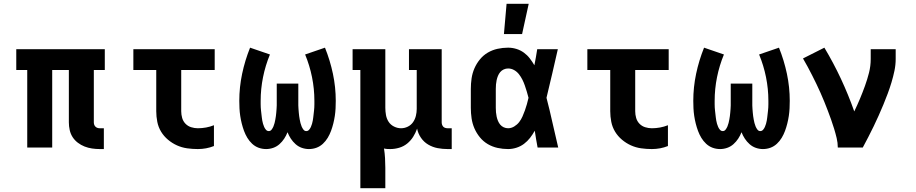

<svg xmlns="http://www.w3.org/2000/svg" viewBox="-20 -780 4840 1015"><path d="M529 8H507Q487 8 466.5 5Q446 2 427 -5.5Q408 -13 391.5 -25.5Q375 -38 364 -55Q353 -72 348.5 -92.5Q344 -113 344 -133V-410H256V0H124V-410H66V-520H534V-410H476V-133Q476 -127 478 -121Q480 -115 484.5 -110.5Q489 -106 495 -104Q501 -102 507 -102H529Z M1026 8Q997 8 969 4Q941 0 915.5 -11.5Q890 -23 868 -41.5Q846 -60 831.5 -84Q817 -108 811.5 -136Q806 -164 806 -192V-410H685V-520H1115V-410H938V-192Q938 -174 943 -156.5Q948 -139 960.5 -126Q973 -113 990.5 -107.5Q1008 -102 1026 -102Q1048 -102 1069.5 -106Q1091 -110 1111 -118V-8Q1091 0 1069.5 4Q1048 8 1026 8Z M1387 8Q1366 8 1347 1Q1328 -6 1313 -20Q1298 -34 1287.5 -51.5Q1277 -69 1270 -88Q1263 -107 1258 -127Q1253 -147 1250 -167Q1247 -187 1246 -207Q1245 -227 1245 -247Q1245 -319 1260 -390Q1275 -461 1302 -528L1407 -492Q1383 -434 1370.5 -372Q1358 -310 1358 -247Q1358 -238 1358 -229Q1358 -220 1358.5 -211.5Q1359 -203 1360 -194.5Q1361 -186 1362 -177Q1363 -168 1364 -159.5Q1365 -151 1366.5 -142.5Q1368 -134 1370.5 -125.5Q1373 -117 1376.5 -109Q1380 -101 1386 -94Q1392 -87 1401 -87Q1410 -87 1416 -95Q1422 -103 1425.5 -111.5Q1429 -120 1431.5 -129.5Q1434 -139 1435.5 -148Q1437 -157 1438.5 -166.5Q1440 -176 1440.5 -185Q1441 -194 1442 -203.5Q1443 -213 1443 -222.5Q1443 -232 1443 -241.5Q1443 -251 1443 -260V-338H1557V-260Q1557 -251 1557 -241.5Q1557 -232 1557 -222.5Q1557 -213 1558 -203.5Q1559 -194 1559.5 -185Q1560 -176 1561.5 -166.5Q1563 -157 1564.5 -148Q1566 -139 1568.5 -129.5Q1571 -120 1574.5 -111.5Q1578 -103 1584 -95Q1590 -87 1599 -87Q1608 -87 1614 -94Q1620 -101 1623.5 -109Q1627 -117 1629.5 -125.5Q1632 -134 1633.5 -142.5Q1635 -151 1636 -159.5Q1637 -168 1638 -177Q1639 -186 1640 -194.5Q1641 -203 1641.5 -211.5Q1642 -220 1642 -229Q1642 -238 1642 -247Q1642 -310 1629.5 -372Q1617 -434 1593 -492L1698 -528Q1725 -461 1740 -390Q1755 -319 1755 -247Q1755 -227 1754 -207Q1753 -187 1750 -167Q1747 -147 1742 -127Q1737 -107 1730 -88Q1723 -69 1712.5 -51.5Q1702 -34 1687 -20Q1672 -6 1653 1Q1634 8 1613 8Q1594 8 1575.5 1.5Q1557 -5 1542.5 -18Q1528 -31 1517.5 -47Q1507 -63 1500 -81Q1493 -63 1482.5 -47Q1472 -31 1457.5 -18Q1443 -5 1424.5 1.5Q1406 8 1387 8Z M1885 215V-410H1844V-520H2017V-210Q2017 -191 2020.5 -171.5Q2024 -152 2034.5 -136Q2045 -120 2063 -111Q2081 -102 2100 -102Q2119 -102 2136 -110.5Q2153 -119 2163.5 -134Q2174 -149 2178.5 -167.5Q2183 -186 2183 -204V-410H2142V-520H2315V-133Q2315 -127 2317 -121Q2319 -115 2323 -110.5Q2327 -106 2333.5 -104Q2340 -102 2346 -102H2368V8H2346Q2319 8 2293 3Q2267 -2 2244 -15.5Q2221 -29 2205.5 -51.5Q2190 -74 2185 -100Q2177 -77 2164 -56.5Q2151 -36 2132.5 -21Q2114 -6 2090.5 1Q2067 8 2043 8Q2035 8 2026.5 7.5Q2018 7 2010 5Q2014 30 2015.5 56Q2017 82 2017 107V215Z M2666 8Q2638 8 2610.5 2Q2583 -4 2559 -18Q2535 -32 2517 -54Q2499 -76 2488 -101.5Q2477 -127 2473 -154.5Q2469 -182 2469 -210V-310Q2469 -338 2473 -365.5Q2477 -393 2488 -418.5Q2499 -444 2517 -466Q2535 -488 2559 -502Q2583 -516 2610.5 -522Q2638 -528 2666 -528Q2688 -528 2709.5 -521.5Q2731 -515 2749 -502Q2767 -489 2780.5 -471.5Q2794 -454 2805 -435Q2809 -456 2813 -477.5Q2817 -499 2820 -520H2929Q2914 -456 2899.5 -391.5Q2885 -327 2869 -263Q2886 -198 2900.5 -132Q2915 -66 2931 0H2822Q2818 -22 2814 -44.5Q2810 -67 2807 -89Q2796 -69 2782 -51Q2768 -33 2750 -19.5Q2732 -6 2710 1Q2688 8 2666 8ZM2666 -102Q2683 -102 2698.5 -111.5Q2714 -121 2724.5 -134.5Q2735 -148 2742 -164Q2749 -180 2755 -196.5Q2761 -213 2765.5 -229.5Q2770 -246 2774 -263Q2770 -279 2765 -295.5Q2760 -312 2754.5 -328Q2749 -344 2741.5 -359Q2734 -374 2723.5 -387.5Q2713 -401 2698 -409.5Q2683 -418 2666 -418Q2654 -418 2643 -413Q2632 -408 2624.5 -399Q2617 -390 2612.5 -379Q2608 -368 2605.5 -356.5Q2603 -345 2602 -333.5Q2601 -322 2601 -310V-210Q2601 -198 2602 -186.5Q2603 -175 2605.5 -163.5Q2608 -152 2612.5 -141Q2617 -130 2624.5 -121Q2632 -112 2643 -107Q2654 -102 2666 -102ZM2644 -600 2658 -760H2775L2740 -600Z M3426 8Q3397 8 3369 4Q3341 0 3315.5 -11.5Q3290 -23 3268 -41.5Q3246 -60 3231.5 -84Q3217 -108 3211.5 -136Q3206 -164 3206 -192V-410H3085V-520H3515V-410H3338V-192Q3338 -174 3343 -156.5Q3348 -139 3360.5 -126Q3373 -113 3390.5 -107.5Q3408 -102 3426 -102Q3448 -102 3469.5 -106Q3491 -110 3511 -118V-8Q3491 0 3469.5 4Q3448 8 3426 8Z M3787 8Q3766 8 3747 1Q3728 -6 3713 -20Q3698 -34 3687.5 -51.5Q3677 -69 3670 -88Q3663 -107 3658 -127Q3653 -147 3650 -167Q3647 -187 3646 -207Q3645 -227 3645 -247Q3645 -319 3660 -390Q3675 -461 3702 -528L3807 -492Q3783 -434 3770.5 -372Q3758 -310 3758 -247Q3758 -238 3758 -229Q3758 -220 3758.5 -211.5Q3759 -203 3760 -194.5Q3761 -186 3762 -177Q3763 -168 3764 -159.5Q3765 -151 3766.5 -142.5Q3768 -134 3770.5 -125.5Q3773 -117 3776.5 -109Q3780 -101 3786 -94Q3792 -87 3801 -87Q3810 -87 3816 -95Q3822 -103 3825.5 -111.5Q3829 -120 3831.5 -129.5Q3834 -139 3835.5 -148Q3837 -157 3838.5 -166.5Q3840 -176 3840.5 -185Q3841 -194 3842 -203.5Q3843 -213 3843 -222.5Q3843 -232 3843 -241.5Q3843 -251 3843 -260V-338H3957V-260Q3957 -251 3957 -241.5Q3957 -232 3957 -222.5Q3957 -213 3958 -203.5Q3959 -194 3959.5 -185Q3960 -176 3961.5 -166.5Q3963 -157 3964.5 -148Q3966 -139 3968.5 -129.5Q3971 -120 3974.5 -111.5Q3978 -103 3984 -95Q3990 -87 3999 -87Q4008 -87 4014 -94Q4020 -101 4023.5 -109Q4027 -117 4029.5 -125.5Q4032 -134 4033.5 -142.5Q4035 -151 4036 -159.5Q4037 -168 4038 -177Q4039 -186 4040 -194.5Q4041 -203 4041.5 -211.5Q4042 -220 4042 -229Q4042 -238 4042 -247Q4042 -310 4029.5 -372Q4017 -434 3993 -492L4098 -528Q4125 -461 4140 -390Q4155 -319 4155 -247Q4155 -227 4154 -207Q4153 -187 4150 -167Q4147 -147 4142 -127Q4137 -107 4130 -88Q4123 -69 4112.5 -51.5Q4102 -34 4087 -20Q4072 -6 4053 1Q4034 8 4013 8Q3994 8 3975.5 1.5Q3957 -5 3942.5 -18Q3928 -31 3917.5 -47Q3907 -63 3900 -81Q3893 -63 3882.5 -47Q3872 -31 3857.5 -18Q3843 -5 3824.5 1.5Q3806 8 3787 8Z M4409 0Q4409 -25 4403 -50Q4397 -75 4389.5 -99.5Q4382 -124 4373.5 -148Q4365 -172 4356 -195.5Q4347 -219 4337.5 -242.5Q4328 -266 4317.5 -289.5Q4307 -313 4296 -336Q4285 -359 4273.5 -381.5Q4262 -404 4250 -426.5Q4238 -449 4225 -471L4338 -528Q4386 -448 4425.5 -363.5Q4465 -279 4496 -191Q4512 -224 4526 -257.5Q4540 -291 4552.5 -325.5Q4565 -360 4574 -395.5Q4583 -431 4583 -468V-520H4715V-468Q4715 -437 4708.5 -406Q4702 -375 4693 -345Q4684 -315 4673 -285.5Q4662 -256 4650 -227Q4638 -198 4625 -169Q4612 -140 4598.5 -112Q4585 -84 4570.5 -56Q4556 -28 4541 0Z"/></svg>

Font: Iosevka HT Extrabold Extended
Style: Regular
Weight: 800
Width: 7
Monospace: yes
Designer: Belleve Invis
Foundry: Belleve Invis
Version: Version 32.3.0; ttfautohint (v1.8.4)